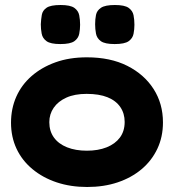

<svg xmlns="http://www.w3.org/2000/svg" viewBox="-20 -730 695 767"><path d="M328 17Q262 17 206.5 -1.5Q151 -20 109.5 -54.5Q68 -89 46 -136Q24 -183 24 -240Q24 -296 45 -343.5Q66 -391 106 -426Q146 -461 201.5 -481Q257 -501 327 -501Q421 -501 488.5 -467Q556 -433 593.5 -374.5Q631 -316 631 -241Q631 -183 608.5 -135.5Q586 -88 545.5 -54Q505 -20 450 -1.5Q395 17 328 17ZM327 -128Q372 -128 406 -141.5Q440 -155 459 -180.5Q478 -206 478 -243Q478 -277 460.5 -302.5Q443 -328 409.5 -341.5Q376 -355 326 -355Q278 -355 245 -340Q212 -325 194.5 -299.5Q177 -274 177 -242Q177 -206 195.5 -180.5Q214 -155 248 -141.5Q282 -128 327 -128ZM438 -554Q399 -554 383 -565.5Q367 -577 363.5 -595.5Q360 -614 360 -633Q360 -653 363.5 -670.5Q367 -688 383.5 -699Q400 -710 439 -710Q478 -710 494 -698.5Q510 -687 513.5 -669Q517 -651 517 -631Q517 -613 513.5 -595Q510 -577 494 -565.5Q478 -554 438 -554ZM221 -554Q182 -554 166 -565.5Q150 -577 146.5 -595.5Q143 -614 143 -633Q144 -653 147 -670.5Q150 -688 166 -699Q182 -710 222 -710Q261 -710 277 -698.5Q293 -687 296.5 -669Q300 -651 300 -631Q300 -613 296.5 -595Q293 -577 277 -565.5Q261 -554 221 -554Z"/></svg>

Font: Fredoka SemiExpanded SemiBold
Style: Regular
Weight: 600
Width: 6
Designer: Ben Nathan
Foundry: Milena B. Brandão, Ben Nathan
Version: Version 2.001